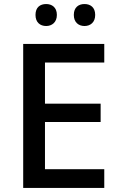

<svg xmlns="http://www.w3.org/2000/svg" viewBox="-20 -932 597 952"><path d="M156 -858C156 -821 179 -803 209 -803C237 -803 262 -821 262 -858C262 -896 237 -912 209 -912C179 -912 156 -896 156 -858ZM346 -858C346 -821 370 -803 399 -803C428 -803 452 -821 452 -858C452 -896 428 -912 399 -912C370 -912 346 -896 346 -858ZM497 0V-93H203V-327H479V-418H203V-622H497V-714H95V0Z"/></svg>

Font: Noto Sans Bassa Vah Medium
Style: Regular
Weight: 500
Designer: Monotype Design Team
Foundry: Monotype Imaging Inc.
Version: Version 2.002